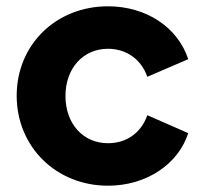

<svg xmlns="http://www.w3.org/2000/svg" viewBox="-20 -578 651 610"><path d="M323 12C447 12 547 -58 578 -155L448 -212C429 -157 383 -123 323 -123C244 -123 188 -185 188 -273C188 -361 244 -423 323 -423C382 -423 429 -389 448 -334L578 -390C545 -491 445 -558 323 -558C158 -558 33 -436 33 -274C33 -111 159 12 323 12Z"/></svg>

Font: Mluvka ExtraBold
Style: Regular
Weight: 800
Designer: Modified by Jiří Krblich, Original typeface by Gumpita Rahayu
Foundry: Gumpita Rahayu & Jiří Krblich
Version: Version 2.000;Glyphs 3.1.1 (3134)